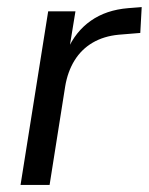

<svg xmlns="http://www.w3.org/2000/svg" viewBox="-20 -522 420 542"><path d="M38 0 116 -490H193L175 -380H170Q193 -433 236.5 -463.5Q280 -494 342 -499L380 -502L376 -429L315 -424Q273 -420 241.5 -401.5Q210 -383 190.5 -351.5Q171 -320 164 -278L120 0Z"/></svg>

Font: Nunito Sans 10pt SemiCondensed
Style: Italic
Weight: 400
Width: 4
Italic angle: -9°
Designer: Vernon Adams
Foundry: Vernon Adams
Version: Version 3.101;gftools[0.9.27]